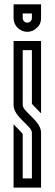

<svg xmlns="http://www.w3.org/2000/svg" viewBox="-20 -853 248 873"><path d="M104.2 -708.3C120.8 -708.3 136.5 -714.6 147.9 -727.1C160.4 -737.5 166.7 -752.1 166.7 -770.8V-833.3H41.7V-770.8C41.7 -735.3 71.1 -708.3 104.2 -708.3ZM104.2 -750C93.8 -750 83.3 -758.4 83.3 -770.8V-791.7H125V-770.8C125 -760.4 116.6 -750 104.2 -750ZM125 -250V-41.7H83.3V-242.7C83.3 -244.8 76 -253.1 60.4 -268.8L41.7 -287.5V0H166.7V-250C166.7 -303.2 83.3 -345.2 83.3 -375V-625H125V-381.2C132.2 -371.6 163.1 -342.3 166.7 -337.5V-666.7H41.7V-375C41.7 -321.8 125 -279.8 125 -250Z"/></svg>

Font: Sportrop
Style: Regular
Weight: 500
Version: Version 0.9